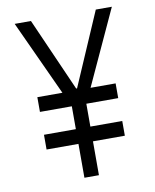

<svg xmlns="http://www.w3.org/2000/svg" viewBox="-83 -796 694 860"><g transform="rotate(-10 264.0 -366.5)"><path d="M297 0H231V-154H86V-221H231V-325H86V-392H200L43 -733H117L264 -400H268L412 -733H485L328 -392H442V-325H297V-221H442V-154H297Z"/></g></svg>

Font: PlemolJP
Style: Regular
Weight: 400
Monospace: yes
Version: v2.0.4; ttfautohint (v1.8.4.7-5d5b-dirty) -l 6 -r 45 -G 200 